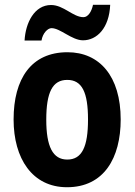

<svg xmlns="http://www.w3.org/2000/svg" viewBox="-20 -841 564 805"><path d="M83 -671H154C159 -702 180 -723 196 -723C233 -723 281 -672 328 -672C386 -672 438 -723 442 -821H370C364 -792 349 -769 330 -769C286 -769 247 -820 194 -820C124 -820 87 -745 83 -671ZM486 -340C486 -522 397 -622 263 -622C111 -622 37 -511 37 -340C37 -177 115 -56 261 -56C416 -56 486 -179 486 -340ZM174 -339C174 -454 200 -506 262 -506C324 -506 349 -454 349 -340C349 -226 324 -172 262 -172C201 -172 174 -227 174 -339Z"/></svg>

Font: Noto Sans Malayalam UI Condensed
Style: Bold
Weight: 700
Width: 3
Designer: Jelle Bosma - Monotype Design Team
Foundry: Monotype Imaging Inc.
Version: Version 2.104